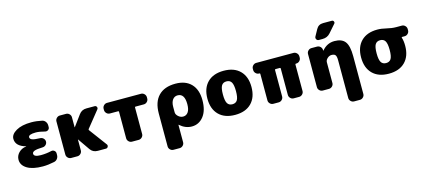

<svg xmlns="http://www.w3.org/2000/svg" viewBox="-69 -1411 5033 2272"><g transform="rotate(-15 2447.5 -275.0)"><path d="M433 -140Q454 -145 471 -132Q488 -119 488 -98V-77Q488 -51 472.5 -31Q457 -11 432 -6Q357 10 293 10Q168 10 100.5 -31.5Q33 -73 33 -140Q33 -189 69 -226Q105 -263 161 -269Q163 -269 163 -270Q163 -271 162 -271Q38 -305 38 -395Q38 -450 107 -490Q176 -530 293 -530Q356 -530 423 -515Q447 -510 462.5 -489.5Q478 -469 478 -443V-422Q478 -401 461 -389Q444 -377 424 -382Q358 -400 313 -400Q223 -400 223 -365Q223 -344 250 -333.5Q277 -323 348 -321Q371 -320 387 -303.5Q403 -287 403 -265Q403 -243 387 -226.5Q371 -210 348 -209Q274 -207 246 -196Q218 -185 218 -165Q218 -125 303 -125Q370 -125 433 -140Z M929 -263 1090 -46Q1100 -32 1092 -16Q1084 0 1067 0H966Q908 0 876 -46L777 -189Q777 -190 775 -190Q774 -190 774 -189V-57Q774 -34 757 -17Q740 0 717 0H641Q618 0 601 -17Q584 -34 584 -57V-463Q584 -486 601 -503Q618 -520 641 -520H717Q740 -520 757 -503Q774 -486 774 -463V-341Q774 -340 775 -340L777 -341L875 -474Q908 -520 966 -520H1067Q1084 -520 1091.5 -505Q1099 -490 1089 -476L929 -277Q924 -270 929 -263Z M1635 -520Q1658 -520 1675 -503Q1692 -486 1692 -463V-447Q1692 -424 1675 -407Q1658 -390 1635 -390H1533Q1525 -390 1525 -381V-57Q1525 -34 1508 -17Q1491 0 1468 0H1386Q1363 0 1346 -17Q1329 -34 1329 -57V-381Q1329 -390 1321 -390H1219Q1196 -390 1179 -407Q1162 -424 1162 -447V-463Q1162 -486 1179 -503Q1196 -520 1219 -520Z M2048 -130Q2087 -130 2110 -162.5Q2133 -195 2133 -260Q2133 -390 2048 -390Q2009 -390 1986 -358.5Q1963 -327 1963 -270V-205Q1963 -178 1989.5 -154Q2016 -130 2048 -130ZM2058 -530Q2182 -530 2250 -459Q2318 -388 2318 -260Q2318 -132 2261.5 -61Q2205 10 2118 10Q2039 10 1971 -50Q1970 -51 1969 -51Q1968 -51 1968 -50V163Q1968 186 1951 203Q1934 220 1911 220H1835Q1812 220 1795 203Q1778 186 1778 163V-240Q1778 -381 1850.5 -455.5Q1923 -530 2058 -530Z M2588 -151.5Q2607 -120 2649 -120Q2691 -120 2710 -151.5Q2729 -183 2729 -260Q2729 -337 2710 -368.5Q2691 -400 2649 -400Q2607 -400 2588 -368.5Q2569 -337 2569 -260Q2569 -183 2588 -151.5ZM2450 -458.5Q2521 -530 2649 -530Q2777 -530 2848 -458.5Q2919 -387 2919 -260Q2919 -133 2848 -61.5Q2777 10 2649 10Q2521 10 2450 -61.5Q2379 -133 2379 -260Q2379 -387 2450 -458.5Z M3503 -520Q3526 -520 3543 -503Q3560 -486 3560 -463V-447Q3560 -424 3543 -407Q3526 -390 3503 -390H3499Q3490 -390 3490 -381V-57Q3490 -34 3473 -17Q3456 0 3433 0H3367Q3344 0 3327 -17Q3310 -34 3310 -57V-381Q3310 -390 3301 -390H3249Q3240 -390 3240 -381V-57Q3240 -34 3223 -17Q3206 0 3183 0H3117Q3094 0 3077 -17Q3060 -34 3060 -57V-381Q3060 -390 3051 -390H3047Q3024 -390 3007 -407Q2990 -424 2990 -447V-463Q2990 -486 3007 -503Q3024 -520 3047 -520Z M4176 -300V163Q4176 186 4159 203Q4142 220 4119 220H4048Q4025 220 4008 203Q3991 186 3991 163V-300Q3991 -346 3978 -363Q3965 -380 3931 -380Q3903 -380 3879.5 -358Q3856 -336 3856 -310V-57Q3856 -34 3839 -17Q3822 0 3799 0H3723Q3700 0 3683 -17Q3666 -34 3666 -57V-463Q3666 -486 3683 -503Q3700 -520 3723 -520H3791Q3815 -520 3832 -503.5Q3849 -487 3850 -463V-455Q3850 -454 3851 -454Q3853 -454 3853 -455Q3915 -530 4006 -530Q4097 -530 4136.5 -478Q4176 -426 4176 -300ZM4039 -770Q4056 -770 4062.5 -755Q4069 -740 4058 -728L3974 -632Q3937 -590 3879 -590H3833Q3814 -590 3804.5 -606.5Q3795 -623 3804 -640L3848 -720Q3875 -770 3933 -770Z M4471 -151.5Q4490 -120 4532 -120Q4574 -120 4593 -151.5Q4612 -183 4612 -260Q4612 -337 4593 -368.5Q4574 -400 4532 -400Q4490 -400 4471 -368.5Q4452 -337 4452 -260Q4452 -183 4471 -151.5ZM4825 -500Q4848 -500 4865 -483Q4882 -466 4882 -443V-427Q4882 -404 4865 -387Q4848 -370 4825 -370H4794Q4786 -370 4788 -362Q4802 -320 4802 -260Q4802 -133 4731 -61.5Q4660 10 4532 10Q4404 10 4333 -61.5Q4262 -133 4262 -260Q4262 -387 4333 -458.5Q4404 -530 4532 -530Q4582 -530 4642.5 -515Q4703 -500 4757 -500Z"/></g></svg>

Font: Rounded Mplus 1c Black
Style: Regular
Weight: 900
Version: Version 1.059.20150529